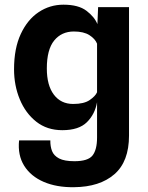

<svg xmlns="http://www.w3.org/2000/svg" viewBox="-20 -576 633 820"><path d="M296 223.5Q222 224.5 166.8 200.8Q111.5 177 83.2 131.8Q55 86.5 61.5 23.5H195Q194.5 49 202.2 69Q210 89 232.5 100.8Q255 112.5 298 112.5Q356 112.5 375.2 88Q394.5 63.5 394.5 11.5V-139.5Q385.5 -88 351 -54Q316.5 -20 246 -20Q181 -20 135 -56.2Q89 -92.5 64.5 -151.8Q40 -211 40 -280Q40 -369.5 68.8 -431Q97.5 -492.5 145.2 -524.2Q193 -556 251 -556Q315 -556 349.2 -530Q383.5 -504 396 -473L399 -545.5H531V3Q531 114 468.5 168.2Q406 222.5 296 223.5ZM292.5 -132Q339 -132 363.2 -148.8Q387.5 -165.5 394.5 -182V-389.5Q386.5 -410 362 -425.8Q337.5 -441.5 295.5 -441.5Q243 -441.5 211.5 -403Q180 -364.5 180 -283.5Q180 -211.5 210 -171.8Q240 -132 292.5 -132Z"/></svg>

Font: Spline Sans SemiBold
Style: Regular
Weight: 600
Designer: Eben Sorkin, Mirko Velimirovic
Foundry: Sorkin Type
Version: Version 1.000; ttfautohint (v1.8.3)